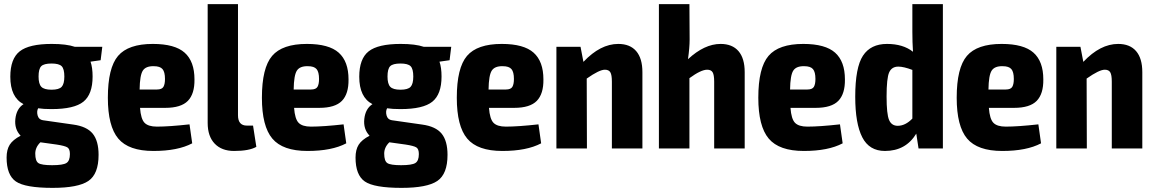

<svg xmlns="http://www.w3.org/2000/svg" viewBox="-20 -720 5598 931"><path d="M468 -428 419 -421Q429 -392 429 -349Q429 -263 384.5 -227Q340 -191 230 -191Q190 -191 165 -195Q157 -180 162.5 -160Q168 -140 188 -137L335 -116Q401 -107 429.5 -72Q458 -37 458 31Q458 124 408.5 157.5Q359 191 235 191Q102 191 57 160Q12 129 12 44Q12 6 27 -18Q42 -42 80 -62Q49 -94 54.5 -143.5Q60 -193 94 -215Q30 -248 30 -348Q30 -435 75.5 -471Q121 -507 231 -507Q302 -507 343 -493H476ZM292 -349Q292 -386 279 -399Q266 -412 230 -412Q193 -412 180 -399Q167 -386 167 -349Q167 -313 180.5 -299Q194 -285 230 -285Q266 -285 279 -299Q292 -313 292 -349ZM319 27Q319 2 306.5 -5.5Q294 -13 255 -19L176 -30Q151 -6 151 25Q151 61 166.5 71Q182 81 233 81Q285 81 302 70.5Q319 60 319 27Z M741 -106Q800 -106 899 -117L912 -25Q842 12 724 12Q604 12 553.5 -48Q503 -108 503 -246Q503 -391 552.5 -449Q602 -507 721 -507Q828 -507 875.5 -464.5Q923 -422 923 -335Q924 -265 891 -231Q858 -197 781 -197H659Q663 -143 681 -124.5Q699 -106 741 -106ZM726 -399Q687 -400 672.5 -377.5Q658 -355 657 -286H741Q765 -286 772.5 -299Q780 -312 780 -337Q780 -371 768 -385Q756 -399 726 -399Z M1134 -700V-161Q1134 -111 1177 -111H1207L1223 -8Q1188 12 1115 12Q1055 12 1021 -23.5Q987 -59 987 -124V-700Z M1488 -106Q1547 -106 1646 -117L1659 -25Q1589 12 1471 12Q1351 12 1300.5 -48Q1250 -108 1250 -246Q1250 -391 1299.5 -449Q1349 -507 1468 -507Q1575 -507 1622.5 -464.5Q1670 -422 1670 -335Q1671 -265 1638 -231Q1605 -197 1528 -197H1406Q1410 -143 1428 -124.5Q1446 -106 1488 -106ZM1473 -399Q1434 -400 1419.5 -377.5Q1405 -355 1404 -286H1488Q1512 -286 1519.5 -299Q1527 -312 1527 -337Q1527 -371 1515 -385Q1503 -399 1473 -399Z M2160 -428 2111 -421Q2121 -392 2121 -349Q2121 -263 2076.5 -227Q2032 -191 1922 -191Q1882 -191 1857 -195Q1849 -180 1854.5 -160Q1860 -140 1880 -137L2027 -116Q2093 -107 2121.5 -72Q2150 -37 2150 31Q2150 124 2100.5 157.5Q2051 191 1927 191Q1794 191 1749 160Q1704 129 1704 44Q1704 6 1719 -18Q1734 -42 1772 -62Q1741 -94 1746.5 -143.5Q1752 -193 1786 -215Q1722 -248 1722 -348Q1722 -435 1767.5 -471Q1813 -507 1923 -507Q1994 -507 2035 -493H2168ZM1984 -349Q1984 -386 1971 -399Q1958 -412 1922 -412Q1885 -412 1872 -399Q1859 -386 1859 -349Q1859 -313 1872.5 -299Q1886 -285 1922 -285Q1958 -285 1971 -299Q1984 -313 1984 -349ZM2011 27Q2011 2 1998.5 -5.5Q1986 -13 1947 -19L1868 -30Q1843 -6 1843 25Q1843 61 1858.5 71Q1874 81 1925 81Q1977 81 1994 70.5Q2011 60 2011 27Z M2433 -106Q2492 -106 2591 -117L2604 -25Q2534 12 2416 12Q2296 12 2245.5 -48Q2195 -108 2195 -246Q2195 -391 2244.5 -449Q2294 -507 2413 -507Q2520 -507 2567.5 -464.5Q2615 -422 2615 -335Q2616 -265 2583 -231Q2550 -197 2473 -197H2351Q2355 -143 2373 -124.5Q2391 -106 2433 -106ZM2418 -399Q2379 -400 2364.5 -377.5Q2350 -355 2349 -286H2433Q2457 -286 2464.5 -299Q2472 -312 2472 -337Q2472 -371 2460 -385Q2448 -399 2418 -399Z M2978 -507Q3035 -507 3065 -472Q3095 -437 3095 -370V0H2947V-324Q2947 -357 2939.5 -369.5Q2932 -382 2913 -382Q2886 -382 2825 -339L2826 0H2678V-493H2795L2809 -420Q2891 -507 2978 -507Z M3474 -507Q3531 -507 3561 -472Q3591 -437 3591 -370V0H3443V-324Q3443 -357 3435.5 -369.5Q3428 -382 3409 -382Q3379 -382 3323 -341V0H3175V-700H3323L3324 -529Q3324 -489 3316 -433Q3396 -507 3474 -507Z M3895 -106Q3954 -106 4053 -117L4066 -25Q3996 12 3878 12Q3758 12 3707.5 -48Q3657 -108 3657 -246Q3657 -391 3706.5 -449Q3756 -507 3875 -507Q3982 -507 4029.5 -464.5Q4077 -422 4077 -335Q4078 -265 4045 -231Q4012 -197 3935 -197H3813Q3817 -143 3835 -124.5Q3853 -106 3895 -106ZM3880 -399Q3841 -400 3826.5 -377.5Q3812 -355 3811 -286H3895Q3919 -286 3926.5 -299Q3934 -312 3934 -337Q3934 -371 3922 -385Q3910 -399 3880 -399Z M4552 -700V0H4434L4423 -72Q4372 12 4271 12Q4195 12 4161 -54.5Q4127 -121 4127 -251Q4127 -393 4164.5 -450Q4202 -507 4281 -507Q4359 -507 4407 -469Q4404 -515 4404 -566V-700ZM4333 -110Q4370 -110 4404 -145V-381Q4362 -397 4336 -397Q4304 -397 4291.5 -369Q4279 -341 4279 -252Q4279 -167 4291 -138.5Q4303 -110 4333 -110Z M4857 -106Q4916 -106 5015 -117L5028 -25Q4958 12 4840 12Q4720 12 4669.5 -48Q4619 -108 4619 -246Q4619 -391 4668.5 -449Q4718 -507 4837 -507Q4944 -507 4991.5 -464.5Q5039 -422 5039 -335Q5040 -265 5007 -231Q4974 -197 4897 -197H4775Q4779 -143 4797 -124.5Q4815 -106 4857 -106ZM4842 -399Q4803 -400 4788.5 -377.5Q4774 -355 4773 -286H4857Q4881 -286 4888.5 -299Q4896 -312 4896 -337Q4896 -371 4884 -385Q4872 -399 4842 -399Z M5402 -507Q5459 -507 5489 -472Q5519 -437 5519 -370V0H5371V-324Q5371 -357 5363.5 -369.5Q5356 -382 5337 -382Q5310 -382 5249 -339L5250 0H5102V-493H5219L5233 -420Q5315 -507 5402 -507Z"/></svg>

Font: exo2condensed_b
Style: Bold
Weight: 700
Width: 3
Designer: Natanael Gama
Version: Version 1.001;PS 001.001;hotconv 1.0.70;makeotf.lib2.5.58329